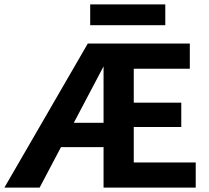

<svg xmlns="http://www.w3.org/2000/svg" viewBox="-33 -857 954 877"><path d="M-13 0 368 -658H495L148 0ZM197 -185 234 -296H501V-185ZM533 -277V-388H795V-277ZM440 0V-658H834V-543H578V-115H861V0ZM379 -742V-837H722V-742Z"/></svg>

Font: Ysabeau SC ExtraBold
Style: Regular
Weight: 800
Designer: Christian Thalmann (Catharsis Fonts)
Version: Version 2.001;gftools[0.9.30]; featfreeze: smcp